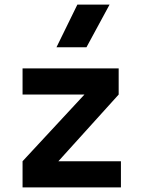

<svg xmlns="http://www.w3.org/2000/svg" viewBox="-20 -815 626 835"><path d="M78.1 0V-113.8L347.2 -403.8H78.1V-517.6H496.1V-403.8L233.9 -113.8H505.9V0ZM225.6 -609.4 316.4 -794.9H456.5L356 -609.4Z"/></svg>

Font: Caskaydia Cove
Style: Bold
Weight: 700
Monospace: yes
Designer: Aaron Bell
Foundry: Saja Typeworks
Version: Version 4.300; ttfautohint (v1.8.3)